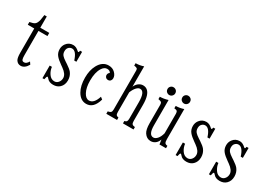

<svg xmlns="http://www.w3.org/2000/svg" viewBox="7 -1629 3486 2497"><g transform="rotate(30 1750.0 -380.0)"><path d="M89.8 -492.2V-533.2Q145.5 -543 166 -559.1Q189.9 -578.1 201.7 -628.4Q207.5 -654.3 213.9 -709H250V-540H384.8V-492.2H250V-129.9Q250 -83.5 257.3 -64.5Q265.1 -43.9 291.5 -43.9Q326.2 -43.9 354 -93.3L377.9 -58.1Q334.5 17.1 274.4 17.1Q230 17.1 205.6 -21.5Q187 -51.3 187 -128.9V-492.2Z M602.1 -174.8H635.3Q641.6 -119.1 672.9 -74.2Q705.6 -26.9 755.4 -26.9Q793 -26.9 816.4 -59.1Q835.9 -85.4 835.9 -121.6Q835.9 -180.2 754.9 -236.8L728 -255.9Q667 -298.8 641.1 -330.1Q606.9 -369.6 606.9 -425.8Q606.9 -473.6 634.3 -509.8Q671.9 -560.1 735.8 -560.1Q780.8 -560.1 822.8 -520Q830.1 -513.2 835.4 -513.2Q844.7 -513.2 848.1 -540H877.9V-391.1H845.7Q808.1 -513.2 744.6 -513.2Q712.9 -513.2 690.9 -486.8Q674.8 -467.3 674.8 -433.1Q674.8 -396 696.3 -371.6Q713.4 -351.6 756.8 -323.2L786.1 -304.2Q846.2 -264.6 868.7 -235.8Q904.8 -189 904.8 -125.5Q904.8 -57.6 861.8 -16.1Q824.2 20 764.2 20Q701.7 20 671.4 -18.1Q657.7 -35.2 649.9 -35.2Q638.7 -35.2 629.9 14.2H602.1Z M1414.1 -132.8Q1371.1 20 1260.3 20Q1175.3 20 1124 -68.4Q1078.1 -147 1078.1 -270.5Q1078.1 -380.9 1120.1 -459Q1174.8 -560.1 1268.1 -560.1Q1327.1 -560.1 1364.3 -522.9Q1401.4 -486.3 1401.4 -444.3Q1401.4 -421.9 1388.7 -407.2Q1374.5 -391.1 1352.1 -391.1Q1320.8 -391.1 1307.6 -418.9Q1303.2 -427.7 1303.2 -438Q1303.2 -466.8 1327.1 -481.9Q1314.5 -512.2 1272 -512.2Q1229 -512.2 1197.8 -461.9Q1154.3 -393.1 1154.3 -270Q1154.3 -163.6 1189.5 -98.1Q1222.7 -36.1 1270.5 -36.1Q1344.2 -36.1 1382.3 -157.2Z M1553.2 0V-36.1Q1587.4 -42 1598.1 -55.2Q1608.4 -67.4 1608.4 -96.2V-681.2Q1608.4 -704.6 1597.2 -711.9Q1584.5 -720.7 1554.2 -724.1V-760.3Q1615.2 -760.3 1671.4 -780.3V-475.1Q1687.5 -511.2 1713.9 -533.2Q1746.6 -560.1 1784.7 -560.1Q1863.3 -560.1 1892.6 -467.3Q1908.2 -418 1908.2 -339.8V-96.2Q1908.2 -63.5 1919.9 -50.8Q1931.6 -38.6 1961.9 -36.1V0H1803.2V-36.1Q1827.1 -40.5 1835 -51.8Q1844.2 -65.4 1844.2 -96.2V-342.8Q1844.2 -502 1773.4 -502Q1748.5 -502 1722.7 -476.1Q1693.4 -446.8 1671.4 -390.1V-96.2Q1671.4 -63.5 1681.2 -50.8Q1689 -40.5 1714.4 -36.1V0Z M2139.2 -736.3Q2151.9 -736.3 2164.1 -731Q2197.3 -714.8 2197.3 -678.2Q2197.3 -654.3 2180.2 -637.2Q2163.1 -620.1 2138.7 -620.1Q2124 -620.1 2111.3 -627.4Q2081.1 -644 2081.1 -678.7Q2081.1 -704.1 2099.6 -721.2Q2116.2 -736.3 2139.2 -736.3ZM2360.8 -736.3Q2373.5 -736.3 2385.7 -731Q2418.9 -714.8 2418.9 -678.2Q2418.9 -654.3 2401.9 -637.2Q2384.8 -620.1 2360.4 -620.1Q2345.7 -620.1 2333 -627.4Q2302.7 -644 2302.7 -678.7Q2302.7 -704.1 2321.3 -721.2Q2337.9 -736.3 2360.8 -736.3ZM2351.6 0 2341.8 -68.8Q2326.7 -23.9 2293 0Q2264.2 20 2227.5 20Q2168 20 2130.9 -36.1Q2102.1 -79.6 2102.1 -175.8V-453.1Q2102.1 -478 2089.8 -489.3Q2080.6 -497.6 2044.9 -503.9V-540Q2103 -540.5 2165 -560.1V-179.2Q2165 -38.1 2235.8 -38.1Q2265.1 -38.1 2292.5 -68.4Q2321.8 -101.1 2336.9 -159.2V-453.1Q2336.9 -480.5 2324.7 -492.2Q2315.9 -501 2283.7 -503.9V-540Q2343.8 -540.5 2400.9 -560.1V-110.8Q2400.9 -69.8 2410.6 -54.2Q2420.4 -38.6 2449.7 -36.1V0Z M2602.1 -174.8H2635.3Q2641.6 -119.1 2672.9 -74.2Q2705.6 -26.9 2755.4 -26.9Q2793 -26.9 2816.4 -59.1Q2835.9 -85.4 2835.9 -121.6Q2835.9 -180.2 2754.9 -236.8L2728 -255.9Q2667 -298.8 2641.1 -330.1Q2606.9 -369.6 2606.9 -425.8Q2606.9 -473.6 2634.3 -509.8Q2671.9 -560.1 2735.8 -560.1Q2780.8 -560.1 2822.8 -520Q2830.1 -513.2 2835.4 -513.2Q2844.7 -513.2 2848.1 -540H2877.9V-391.1H2845.7Q2808.1 -513.2 2744.6 -513.2Q2712.9 -513.2 2690.9 -486.8Q2674.8 -467.3 2674.8 -433.1Q2674.8 -396 2696.3 -371.6Q2713.4 -351.6 2756.8 -323.2L2786.1 -304.2Q2846.2 -264.6 2868.7 -235.8Q2904.8 -189 2904.8 -125.5Q2904.8 -57.6 2861.8 -16.1Q2824.2 20 2764.2 20Q2701.7 20 2671.4 -18.1Q2657.7 -35.2 2649.9 -35.2Q2638.7 -35.2 2629.9 14.2H2602.1Z M3102.1 -174.8H3135.3Q3141.6 -119.1 3172.9 -74.2Q3205.6 -26.9 3255.4 -26.9Q3293 -26.9 3316.4 -59.1Q3335.9 -85.4 3335.9 -121.6Q3335.9 -180.2 3254.9 -236.8L3228 -255.9Q3167 -298.8 3141.1 -330.1Q3106.9 -369.6 3106.9 -425.8Q3106.9 -473.6 3134.3 -509.8Q3171.9 -560.1 3235.8 -560.1Q3280.8 -560.1 3322.8 -520Q3330.1 -513.2 3335.4 -513.2Q3344.7 -513.2 3348.1 -540H3377.9V-391.1H3345.7Q3308.1 -513.2 3244.6 -513.2Q3212.9 -513.2 3190.9 -486.8Q3174.8 -467.3 3174.8 -433.1Q3174.8 -396 3196.3 -371.6Q3213.4 -351.6 3256.8 -323.2L3286.1 -304.2Q3346.2 -264.6 3368.7 -235.8Q3404.8 -189 3404.8 -125.5Q3404.8 -57.6 3361.8 -16.1Q3324.2 20 3264.2 20Q3201.7 20 3171.4 -18.1Q3157.7 -35.2 3149.9 -35.2Q3138.7 -35.2 3129.9 14.2H3102.1Z"/></g></svg>

Font: BIZ UDMincho
Style: Regular
Weight: 400
Monospace: yes
Designer: TypeBank Co., Ltd.
Foundry: Morisawa Inc.
Version: Version 1.06